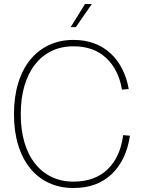

<svg xmlns="http://www.w3.org/2000/svg" viewBox="-20 -926 716 962"><path d="M348 16Q280 16 225 -9.5Q170 -35 131 -83Q92 -131 71 -199.5Q50 -268 50 -354Q50 -440 71 -509Q92 -578 131 -626Q170 -674 225 -700Q280 -726 348 -726Q406 -726 452.5 -708.5Q499 -691 534 -658.5Q569 -626 592 -581Q615 -536 625 -480L591 -477Q575 -576 512.5 -635Q450 -694 348 -694Q287 -694 238.5 -670.5Q190 -647 155.5 -603Q121 -559 102.5 -496Q84 -433 84 -354Q84 -275 102.5 -212.5Q121 -150 155.5 -106.5Q190 -63 238.5 -39.5Q287 -16 348 -16Q455 -16 519 -77.5Q583 -139 597 -249L631 -246Q613 -124 540 -54Q467 16 348 16ZM334 -790 406 -906H440L360 -790Z"/></svg>

Font: Geist Thin
Style: Regular
Weight: 400
Designer: Basement.studio, Andrés Briganti, Mateo Zaragoza
Foundry: Basement.studio, Vercel, Andrés Briganti, Guido Ferreyra, Mateo Zaragoza
Version: Version 1.401